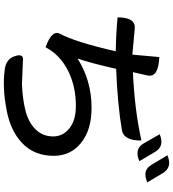

<svg xmlns="http://www.w3.org/2000/svg" viewBox="32 -908 936 1040"><g transform="rotate(90 500.0 -388.0)"><path d="M276 -637 289 -783Q401 -778 389 -720L371 -640Q575 -649 741 -686Q743 -590 683 -580Q548 -557 353 -549Q320 -405 297 -340Q417 -416 564 -416Q684 -416 754 -359Q824 -303 824 -211Q824 -106 756 -41Q689 24 572 45Q455 67 363 55Q296 50 282 -8Q270 -51 314 -44L435 -39Q516 -42 579 -58Q642 -74 680 -112Q719 -151 719 -208Q719 -261 675 -296Q632 -331 553 -331Q447 -331 362 -288Q277 -245 236 -167Q142 -200 162 -243Q206 -323 258 -547Q151 -549 74 -557Q74 -655 134 -650ZM707 -785Q772 -812 802 -761L853 -675Q787 -646 757 -698L707 -785ZM821 -827Q886 -854 917 -803L968 -718Q903 -689 873 -740L821 -827Z"/></g></svg>

Font: Swei Half Moon CJK SC
Style: Medium
Weight: 500
Version: Version 2.071